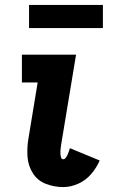

<svg xmlns="http://www.w3.org/2000/svg" viewBox="-20 -752 472 780"><path d="M237 8Q267 8 297.5 -5.5Q328 -19 350 -44.5Q372 -70 385 -100L264 -150Q262 -144 260 -137.5Q258 -131 255 -124.5Q252 -118 247.5 -111.5Q243 -105 237 -105Q230 -105 228 -112.5Q226 -120 225.5 -126.5Q225 -133 225.5 -140Q226 -147 227 -154Q228 -161 229 -168L289 -530H69V-417H133L95 -186Q89 -149 92 -113Q95 -77 114 -47.5Q133 -18 166.5 -5Q200 8 237 8ZM98 -638H398V-732H98Z"/></svg>

Font: Iosevka Sparkle Extrabold
Style: Italic
Weight: 800
Italic angle: -9°
Designer: Belleve Invis
Foundry: Belleve Invis
Version: Version 4.5.0; ttfautohint (v1.8.3)